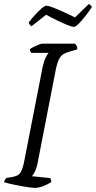

<svg xmlns="http://www.w3.org/2000/svg" viewBox="-27 -917 468 937"><path d="M143 0Q136 0 121 -2Q106 -4 87.5 -7Q69 -10 50 -14Q31 -18 16 -21.5Q1 -25 -7 -28Q-5 -36 -1.5 -41.5Q2 -47 6 -49L32 -53Q47 -56 58 -61Q69 -66 77.5 -83.5Q86 -101 93 -139L180 -585Q188 -621 197 -638Q206 -655 210 -659H126Q123 -662 121 -666.5Q119 -671 119 -677Q125 -682 137 -688Q149 -694 161.5 -699Q174 -704 180 -704H339Q343 -700 347 -693.5Q351 -687 350 -676L306 -663Q277 -655 265 -635.5Q253 -616 245 -576L156 -119Q152 -97 144 -81Q136 -65 129 -57L218 -48Q219 -47 221 -41.5Q223 -36 223 -28Q206 -17 183.5 -8.5Q161 0 143 0ZM334 -786Q324 -786 300.5 -795.5Q277 -805 248.5 -819Q220 -833 198 -845L127 -789Q123 -791 118.5 -796.5Q114 -802 113 -807Q127 -826 144 -844.5Q161 -863 176 -876Q191 -889 200 -889Q209 -889 232.5 -880Q256 -871 285.5 -857.5Q315 -844 339 -832L406 -897Q413 -895 416.5 -890Q420 -885 421 -882Q407 -861 389.5 -838.5Q372 -816 357 -801Q342 -786 334 -786Z"/></svg>

Font: Texturina Medium 12pt Thin
Style: Italic
Weight: 250
Italic angle: -11°
Version: Version 1.002